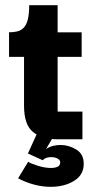

<svg xmlns="http://www.w3.org/2000/svg" viewBox="-20 -539 374 743"><path d="M203 0Q143 0 108 -28Q73 -56 73 -130V-332H203V-107H299V0ZM15 -319V-414Q33 -414 47 -417.5Q61 -421 71.5 -431.5Q82 -442 87.5 -463Q93 -484 93 -519H203V-414H296V-319ZM50 151 89 87Q99 94 126.5 102.5Q154 111 177 111Q192 111 202.5 106.5Q213 102 213 89Q213 80 202.5 74.5Q192 69 178 69Q169 69 160.5 71.5Q152 74 145 81L88 55L134 -46L194 -23L158 38Q169 30 183.5 26Q198 22 214 22Q246 22 275 39.5Q304 57 304 95Q304 138 266.5 161Q229 184 176 184Q145 184 112.5 175.5Q80 167 50 151Z"/></svg>

Font: Darker Grotesque Light Black
Style: Regular
Weight: 900
Version: Version 1.000;gftools[0.9.28]